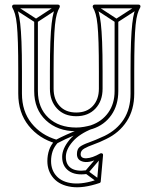

<svg xmlns="http://www.w3.org/2000/svg" viewBox="-20 -608 660 831"><path d="M144 -518H128V-214Q128 -214 128 -214Q128 -214 128 -214Q128 -135 178.5 -87.5Q229 -40 310 -40Q310 -40 310 -40Q310 -40 310 -40Q329 -40 346.5 -43Q364 -46 379 -50Q379 -50 379 -50Q379 -50 380 -50Q432 -67 462 -110Q492 -153 492 -214Q492 -214 492 -214Q492 -214 492 -214V-518H476V-214Q476 -214 476 -214Q476 -214 476 -214Q476 -159 448.5 -120.5Q421 -82 374 -66Q374 -66 374.5 -66Q375 -66 375 -66Q360 -62 343.5 -59Q327 -56 310 -56Q310 -56 310 -56Q310 -56 310 -56Q235 -56 189.5 -98.5Q144 -141 144 -214Q144 -214 144 -214Q144 -214 144 -214ZM235 -573 227 -587 132 -525Q130 -524 136 -524Q142 -524 140 -525L44 -587L36 -573L132 -511Q134 -510 136.5 -510Q139 -510 140 -511ZM584 -573 576 -587 480 -525Q478 -524 484 -524Q490 -524 488 -525L393 -587L385 -573L480 -511Q482 -510 484.5 -510Q487 -510 488 -511ZM424 68 412 58 349 132Q347 134 347.5 137.5Q348 141 350 143L403 182L413 170L360 131Q357 129 358 137Q359 145 361 142ZM356 145 354 129Q311 135 288 120Q265 105 265 71Q265 71 265 71Q265 71 265 71Q265 39 294.5 5Q324 -29 380 -51L374 -65Q312 -41 280.5 -2.5Q249 36 249 71Q249 71 249 71Q249 71 249 71Q249 111 277.5 131.5Q306 152 356 145ZM379 -50 375 -66Q348 -57 321 -47Q294 -37 268.5 -25.5Q243 -14 220 -2L228 12Q245 3 263 -5.5Q281 -14 300.5 -22Q320 -30 340 -37Q360 -44 379 -50ZM226 -3Q158 -23 116.5 -74.5Q75 -126 75 -203V-299Q75 -377 73 -426.5Q71 -476 67.5 -506Q64 -536 59 -553.5Q54 -571 47 -584L40 -572H231L224 -584Q217 -571 212 -553.5Q207 -536 203.5 -506Q200 -476 198 -426.5Q196 -377 196 -299V-224Q196 -171 227 -138Q258 -105 310 -105Q362 -105 393 -138Q424 -171 424 -224V-299Q424 -377 422 -426.5Q420 -476 416.5 -506Q413 -536 408 -553.5Q403 -571 396 -584L389 -572H580L573 -584Q566 -571 561 -553.5Q556 -536 552.5 -506Q549 -476 547 -426.5Q545 -377 545 -299V-203Q545 -137 515.5 -91.5Q486 -46 433 -20Q392 -1 365 8.5Q338 18 325.5 27.5Q313 37 313 59Q313 87 343 92.5Q373 98 422 70L410 62L400 175L405 168Q341 190 295.5 185.5Q250 181 225.5 155Q201 129 201 89Q201 67 207.5 47.5Q214 28 230 10Q233 7 232 2.5Q231 -2 226 -3ZM222 13 218 0Q200 19 192.5 41.5Q185 64 185 89Q185 133 212 163.5Q239 194 289.5 201Q340 208 411 184Q416 182 416 177L426 64Q427 59 423 56.5Q419 54 414 56Q379 76 354 77Q329 78 329 59Q329 44 344.5 35Q360 26 385.5 17Q411 8 439 -6Q496 -33 528.5 -83Q561 -133 561 -203V-299Q561 -374 562.5 -422.5Q564 -471 567 -500.5Q570 -530 575 -547Q580 -564 587 -576Q589 -581 587 -584.5Q585 -588 580 -588H389Q385 -588 382.5 -584.5Q380 -581 382 -576Q389 -564 394 -547Q399 -530 402 -500.5Q405 -471 406.5 -422.5Q408 -374 408 -299V-224Q408 -178 382 -149.5Q356 -121 310 -121Q264 -121 238 -149.5Q212 -178 212 -224V-299Q212 -374 213.5 -422.5Q215 -471 218 -500.5Q221 -530 226 -547Q231 -564 238 -576Q240 -581 238 -584.5Q236 -588 231 -588H40Q36 -588 33.5 -584.5Q31 -581 33 -576Q40 -564 45 -547Q50 -530 53 -500.5Q56 -471 57.5 -422.5Q59 -374 59 -299V-203Q59 -120 104 -64Q149 -8 222 13Z"/></svg>

Font: Tilt Prism
Style: Regular
Weight: 400
Version: Version 1.000